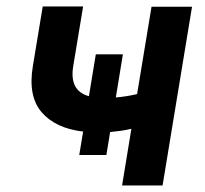

<svg xmlns="http://www.w3.org/2000/svg" viewBox="-20 -566 625 586"><path d="M80.3 -364.3 110.4 -546.2H233.7L203.5 -364.3Q191.1 -288.7 251.4 -272.4L272.4 -400.2H355.1L333.5 -268.5Q349.4 -269.9 365.4 -272.4Q381.4 -274.9 398.4 -278.8L442.5 -545.5H566.1L476.2 0H352.6L381 -172.9Q364 -169 348 -166.7Q332 -164.4 316.1 -163L304.7 -93H221.9L233.7 -164.4Q149.1 -174.4 106.9 -223.7Q65 -272.7 80.3 -364.3Z"/></svg>

Font: Inter P Semi Bold
Style: Italic
Weight: 600
Italic angle: 9.39999°
Designer: Rasmus Andersson
Foundry: rsms
Version: Version 3.018;git-588b23468